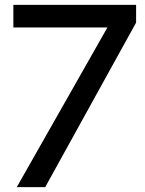

<svg xmlns="http://www.w3.org/2000/svg" viewBox="-20 -770 595 790"><path d="M422 -657 49 0H166L540 -677V-750H35V-657Z"/></svg>

Font: Oakes Medium
Style: Regular
Weight: 500
Designer: Samuel Oakes
Foundry: Samuel Oakes
Version: Version 1.003;PS 001.003;hotconv 1.0.88;makeotf.lib2.5.64775